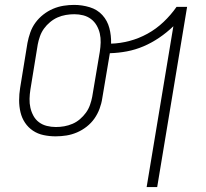

<svg xmlns="http://www.w3.org/2000/svg" viewBox="-20 -548 840 783"><path d="M578 215 687 -441Q660 -415 629 -394Q598 -373 565 -359Q532 -345 497.5 -338.5Q463 -332 428 -331L397 -147Q394 -126 386 -104.5Q378 -83 365 -64.5Q352 -46 333.5 -31.5Q315 -17 294 -8Q273 1 251 4.5Q229 8 207 8Q182 8 158 3Q134 -2 114.5 -15Q95 -28 82 -47.5Q69 -67 63.5 -90.5Q58 -114 58 -139Q58 -164 62 -189L92 -373Q96 -394 103.5 -415.5Q111 -437 124.5 -455.5Q138 -474 156.5 -488.5Q175 -503 196 -512Q217 -521 239 -524.5Q261 -528 282 -528Q315 -528 346 -518.5Q377 -509 397.5 -486.5Q418 -464 426 -433.5Q434 -403 433 -370Q470 -371 508 -381Q546 -391 581.5 -410.5Q617 -430 647 -458.5Q677 -487 700 -520H743L621 215ZM208 -30Q225 -30 242 -33Q259 -36 275.5 -43Q292 -50 306 -62Q320 -74 330.5 -88.5Q341 -103 347 -120Q353 -137 356 -153L387 -337Q390 -356 390.5 -375Q391 -394 387 -411.5Q383 -429 374 -444.5Q365 -460 351 -470.5Q337 -481 319.5 -485.5Q302 -490 283 -490Q266 -490 248.5 -487Q231 -484 215 -477Q199 -470 184.5 -458Q170 -446 159.5 -431.5Q149 -417 143 -400Q137 -383 134 -367L104 -183Q101 -164 100.5 -145Q100 -126 104 -108.5Q108 -91 116.5 -75.5Q125 -60 139 -49.5Q153 -39 171 -34.5Q189 -30 208 -30Z"/></svg>

Font: Iosevka Aile XLt Obl
Style: Regular
Weight: 200
Italic angle: -9°
Designer: Belleve Invis
Foundry: Belleve Invis
Version: Version 31.1.0; ttfautohint (v1.8.4)